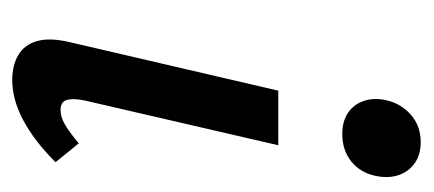

<svg xmlns="http://www.w3.org/2000/svg" viewBox="-212 -472 691 306"><g transform="rotate(90 133.0 -319.5)"><path d="M108 6Q85 6 68.5 -3.5Q52 -13 46 -33.5Q40 -54 48 -87L125 -418H212L141 -111Q137 -93 139.5 -82Q142 -71 156 -71Q167 -71 179 -78Q191 -85 209 -100L239 -63Q205 -29 172 -11.5Q139 6 108 6ZM194 -520Q174 -520 160.5 -529Q147 -538 141.5 -554Q136 -570 140 -589Q145 -613 163 -629Q181 -645 207 -645Q227 -645 240.5 -635.5Q254 -626 259.5 -610Q265 -594 261 -574Q256 -549 238 -534.5Q220 -520 194 -520Z"/></g></svg>

Font: Ysabeau Infant SemiBold
Style: Italic
Weight: 600
Italic angle: -12°
Designer: Christian Thalmann (Catharsis Fonts)
Version: Version 2.002; featfreeze: ss01,ss02,lnum